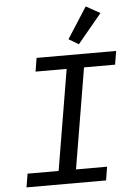

<svg xmlns="http://www.w3.org/2000/svg" viewBox="-62 -1000 724 1046"><g transform="rotate(-5 300.0 -477.0)"><path d="M40 0 52 -74H222L314 -624H144L156 -698H591L579 -624H409L317 -74H487L475 0ZM392 -752 338 -784 447 -954 524 -911Z"/></g></svg>

Font: IBM Plex Mono Text
Style: Italic
Weight: 450
Italic angle: -9°
Monospace: yes
Designer: Mike Abbink, Paul van der Laan, Pieter van Rosmalen
Foundry: Bold Monday
Version: Version 2.1